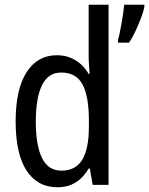

<svg xmlns="http://www.w3.org/2000/svg" viewBox="-20 -780 629 810"><path d="M222 10Q138 10 92 -60.5Q46 -131 46 -268Q46 -403 92 -475Q138 -547 220 -547Q250 -547 274.5 -537.5Q299 -528 319.5 -510.5Q340 -493 354 -468H358Q357 -488 355.5 -507.5Q354 -527 354 -543V-760H438V0H371L359 -69H354Q340 -45 321 -27Q302 -9 277.5 0.5Q253 10 222 10ZM239 -60Q299 -60 327 -106Q355 -152 355 -246V-272Q355 -374 328 -424Q301 -474 238 -474Q183 -474 157 -420Q131 -366 131 -267Q131 -166 157.5 -113Q184 -60 239 -60ZM589 -750Q585 -730 574 -701.5Q563 -673 550 -645.5Q537 -618 524 -600H478V-611Q481 -621 485 -640.5Q489 -660 493 -682.5Q497 -705 500 -726Q503 -747 504 -760H589Z"/></svg>

Font: Noto Sans Arabic Condensed
Style: Regular
Weight: 400
Width: 3
Designer: Monotype Design Team, Nadine Chahine, Nizar Qandah and Khaled Hosny
Foundry: Monotype Imaging Inc.
Version: Version 2.012